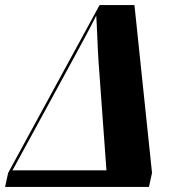

<svg xmlns="http://www.w3.org/2000/svg" viewBox="-67 -734 682 754"><path d="M-47 0H518L530 -55L461 -714H324L-35 -55ZM-18 -65 222 -505C253 -562 287 -624 311 -673C314 -627 317 -530 320 -492L351 -65Z"/></svg>

Font: Noto Serif Display Condensed Black
Style: Italic
Weight: 900
Width: 3
Italic angle: -12°
Designer: Monotype Design Team
Foundry: Monotype Imaging Inc.
Version: Version 2.009